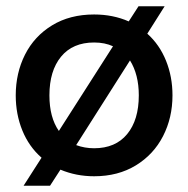

<svg xmlns="http://www.w3.org/2000/svg" viewBox="-20 -550 598 610"><path d="M528 -247Q528 -176 498 -117.5Q468 -59 411.5 -24.5Q355 10 279 10Q222 10 172 -11L139 40H55L112 -49Q72 -84 51 -135.5Q30 -187 30 -247Q30 -318 59.5 -376.5Q89 -435 145.5 -469.5Q202 -504 279 -504Q339 -504 389 -482L420 -530H503L448 -443Q487 -408 507.5 -357Q528 -306 528 -247ZM167 -134 339 -403Q313 -415 279 -415Q211 -415 174 -370Q137 -325 137 -247Q137 -177 167 -134ZM421 -247Q421 -313 393 -358L222 -89Q249 -79 279 -79Q347 -79 384 -124Q421 -169 421 -247Z"/></svg>

Font: Cabin Medium
Style: Regular
Weight: 500
Designer: Pablo Impallari
Foundry: Pablo Impallari. http://www.impallari.com Igino Marini. http://www.ikern.com
Version: Version 2.200